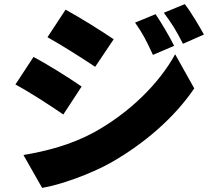

<svg xmlns="http://www.w3.org/2000/svg" viewBox="-20 -849 1040 934"><path d="M737 -780 637 -739C676 -684 692 -651 724 -582L827 -626C805 -671 767 -735 737 -780ZM879 -829 777 -787C816 -734 835 -705 870 -636L972 -681C948 -724 912 -786 879 -829ZM299 -802 211 -668C281 -629 383 -564 443 -524L533 -658C476 -697 369 -764 299 -802ZM94 -95 185 65C271 51 418 -1 520 -58C686 -153 829 -278 925 -419L832 -585C753 -441 609 -300 437 -205C324 -144 207 -114 94 -95ZM143 -572 55 -438C126 -400 227 -334 288 -292L377 -428C321 -467 215 -534 143 -572Z"/></svg>

Font: Noto Sans KR Black
Style: Regular
Weight: 900
Designer: Ryoko NISHIZUKA 西塚涼子 (kana, bopomofo & ideographs); Paul D. Hunt (Latin, Greek & Cyrillic); Sandoll Communications 산돌커뮤니
Foundry: Adobe
Version: Version 2.004;hotconv 1.0.118;makeotfexe 2.5.65603